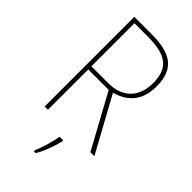

<svg xmlns="http://www.w3.org/2000/svg" viewBox="-284 -787 1081 1081"><g transform="rotate(45 257.0 -246.5)"><path d="M228 -714H94V0H120V-321H283L458 0H490L311 -327C406 -352 460 -417 460 -525C460 -671 378 -714 228 -714ZM224 -689C368 -689 433 -648 433 -525C433 -406 360 -346 255 -346H120V-689ZM303 68V61H274C268 103 244 181 229 214V221H244C272 175 291 118 303 68Z"/></g></svg>

Font: Noto Sans Sinhala UI SemiCondensed Thin
Style: Regular
Weight: 100
Width: 4
Designer: Jelle Bosma - Monotype Design Team
Foundry: Monotype Imaging Inc.
Version: Version 2.006